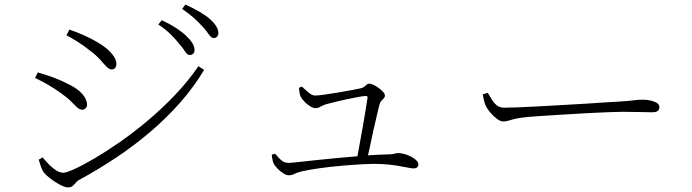

<svg xmlns="http://www.w3.org/2000/svg" viewBox="-20 -813 3020 838"><path d="M808 -573Q797 -573 788 -588Q779 -603 762 -622Q746 -642 724.5 -663.5Q703 -685 671 -706L686 -725Q722 -708 749 -690.5Q776 -673 792 -657Q812 -638 820.5 -623.5Q829 -609 829 -595Q829 -584 823 -578.5Q817 -573 808 -573ZM277 5Q264 5 242 -6.5Q220 -18 200 -33.5Q180 -49 170 -62Q163 -72 157 -90.5Q151 -109 149 -116L166 -126Q181 -108 196 -93Q211 -78 226.5 -68.5Q242 -59 257 -59Q269 -59 304.5 -75Q340 -91 390.5 -120.5Q441 -150 501 -191.5Q561 -233 623 -285Q685 -337 742.5 -397Q800 -457 846 -524L871 -508Q826 -433 766.5 -365.5Q707 -298 636 -237.5Q565 -177 486 -124.5Q407 -72 324 -27Q317 -23 310.5 -15Q304 -7 296.5 -1Q289 5 277 5ZM340 -334Q328 -334 317 -344Q306 -354 290.5 -370Q275 -386 248 -405Q222 -424 195 -440Q168 -456 133 -473L145 -497Q186 -485 216.5 -473.5Q247 -462 278 -446Q307 -432 325 -416.5Q343 -401 351.5 -385.5Q360 -370 360 -355Q360 -349 357 -344.5Q354 -340 349.5 -337Q345 -334 340 -334ZM467 -510Q457 -510 445.5 -521.5Q434 -533 417.5 -552Q401 -571 374 -591Q350 -611 320 -630Q290 -649 270 -659L283 -684Q312 -674 344 -660Q376 -646 403 -630Q437 -610 455 -592.5Q473 -575 480.5 -560.5Q488 -546 488 -534Q488 -524 483 -517Q478 -510 467 -510ZM913 -647Q902 -647 892 -662Q882 -677 865 -696Q847 -716 827 -734Q807 -752 775 -774L789 -793Q825 -777 852 -761Q879 -745 896 -730Q933 -697 933 -669Q933 -659 927.5 -653Q922 -647 913 -647Z M1240 -48Q1230 -48 1216.5 -56.5Q1203 -65 1192 -76.5Q1181 -88 1176 -96Q1169 -109 1166 -138L1181 -142Q1192 -128 1206 -115Q1220 -102 1239 -102Q1248 -102 1280 -105.5Q1312 -109 1358.5 -114Q1405 -119 1459 -124Q1499 -128 1540 -131Q1544 -153 1549 -180Q1556 -218 1563 -257.5Q1570 -297 1575.5 -331Q1581 -365 1584 -386Q1585 -390 1583 -392Q1581 -394 1577 -394Q1568 -394 1545 -390Q1522 -386 1494.5 -380Q1467 -374 1442 -368Q1417 -362 1403 -358Q1390 -354 1379 -347.5Q1368 -341 1356 -341Q1347 -341 1334.5 -348.5Q1322 -356 1310.5 -367.5Q1299 -379 1293 -390Q1288 -399 1287 -410Q1286 -421 1285 -430L1298 -435Q1308 -425 1325 -410.5Q1342 -396 1355 -396Q1369 -396 1397 -400Q1425 -404 1457 -409.5Q1489 -415 1516.5 -420Q1544 -425 1556 -428Q1565 -430 1570.5 -435Q1576 -440 1581 -444Q1586 -448 1592 -448Q1599 -448 1610.5 -442.5Q1622 -437 1633.5 -428.5Q1645 -420 1652.5 -411.5Q1660 -403 1660 -397Q1660 -389 1655 -384Q1650 -379 1644.5 -373Q1639 -367 1636 -356Q1632 -340 1625 -310.5Q1618 -281 1610 -245Q1602 -209 1595 -175Q1590 -153 1586 -135Q1629 -138 1668 -139Q1691 -139 1701.5 -142Q1712 -145 1718 -145Q1729 -145 1744 -141Q1759 -137 1773 -130Q1787 -123 1796.5 -114Q1806 -105 1806 -96Q1806 -87 1800.5 -82.5Q1795 -78 1785 -78Q1776 -78 1757 -82Q1738 -86 1710 -90.5Q1682 -95 1645 -97Q1614 -99 1567.5 -96.5Q1521 -94 1470 -89.5Q1419 -85 1373 -78.5Q1327 -72 1297 -65Q1276 -60 1265 -54Q1254 -48 1240 -48Z M2175 -283Q2164 -283 2148 -295Q2132 -307 2118.5 -323.5Q2105 -340 2099 -354Q2094 -367 2091.5 -377.5Q2089 -388 2087 -401L2109 -408Q2118 -392 2127.5 -377Q2137 -362 2149.5 -352.5Q2162 -343 2180 -343Q2201 -343 2242 -344.5Q2283 -346 2335 -349Q2387 -352 2441.5 -355Q2496 -358 2545 -361Q2594 -364 2628 -366.5Q2662 -369 2672 -369Q2722 -372 2744.5 -375Q2767 -378 2786 -378Q2801 -378 2818 -374.5Q2835 -371 2846.5 -364Q2858 -357 2858 -346Q2858 -336 2852 -329.5Q2846 -323 2823 -323Q2798 -323 2769.5 -324Q2741 -325 2698 -325Q2681 -325 2638.5 -323.5Q2596 -322 2541 -319Q2486 -316 2430.5 -312.5Q2375 -309 2329.5 -306Q2284 -303 2262 -300Q2237 -297 2222.5 -293Q2208 -289 2198 -286Q2188 -283 2175 -283Z"/></svg>

Font: Noto Serif HK ExtraLight ExtraLight
Style: Regular
Weight: 250
Version: Version 2.003-H1;hotconv 1.1.1;makeotfexe 2.6.0